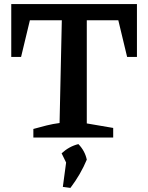

<svg xmlns="http://www.w3.org/2000/svg" viewBox="-20 -672 723 938"><path d="M649 -652V-394H601L558 -573H404V-69L533 -47V0H143V-42Q175 -51 207 -59Q239 -67 271 -71L282 -573H126L83 -394H35V-652ZM287 241 303 122 281 77Q318 43 363 32Q395 65 404 108Q374 180 324 246Z"/></svg>

Font: Piazzolla SC SemiBold
Style: Regular
Weight: 600
Designer: Juan Pablo del Peral
Foundry: Huerta Tipografica
Version: Version 1.330